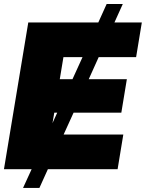

<svg xmlns="http://www.w3.org/2000/svg" viewBox="-23 -839 724 952"><path d="M91.3 92.8 133.8 0H-3.4L117.2 -727.5H464.4L505.9 -819.3H585.9L544.4 -727.5H680.2L651.9 -555.7H466.3L417 -446.3H606L578.6 -280.3H341.8L292.5 -171.9H588.4L560.1 0H214.4L172.4 92.8ZM336.4 -446.3 386.2 -555.7H291.5L273.4 -446.3ZM237.3 -228.5 260.7 -280.3H246.1Z"/></svg>

Font: Inter Display Black
Style: Italic
Weight: 900
Italic angle: -9.39999°
Designer: Rasmus Andersson
Foundry: rsms
Version: Version 4.000;git-a52131595